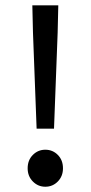

<svg xmlns="http://www.w3.org/2000/svg" viewBox="-20 -690 341 722"><path d="M117.7 -206.1 104 -567.4 101.6 -669.9H199.2L196.8 -567.4L183.1 -206.1ZM150.4 12.2Q123 12.2 103.5 -7.6Q84 -27.3 84 -57.1Q84 -87.9 103.5 -107.4Q123 -127 150.4 -127Q178.2 -127 197.5 -107.4Q216.8 -87.9 216.8 -57.1Q216.8 -27.3 197.5 -7.6Q178.2 12.2 150.4 12.2Z"/></svg>

Font: Varta Light SemiBold
Style: Regular
Weight: 600
Version: Version 1.004